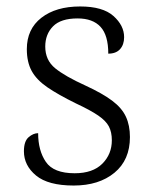

<svg xmlns="http://www.w3.org/2000/svg" viewBox="-20 -564 470 594"><path d="M208 10Q129 10 91.5 -21Q54 -52 54 -96Q54 -127 68.5 -139.5Q83 -152 98 -152Q98 -98 122 -63Q146 -28 211 -28Q267 -28 296.5 -57.5Q326 -87 326 -130Q326 -155 317 -172.5Q308 -190 284 -206.5Q260 -223 215 -244Q160 -271 126.5 -294Q93 -317 78 -344.5Q63 -372 63 -412Q63 -474 108 -509Q153 -544 228 -544Q298 -544 331 -514.5Q364 -485 364 -449Q364 -426 351.5 -412Q339 -398 315 -398Q315 -455 291 -481Q267 -507 220 -507Q168 -507 144 -482.5Q120 -458 120 -420Q120 -378 150.5 -353Q181 -328 245 -299Q297 -275 327 -252.5Q357 -230 369.5 -203Q382 -176 382 -140Q382 -69 334 -29.5Q286 10 208 10Z"/></svg>

Font: Noto Serif Tamil Light
Style: Regular
Weight: 300
Designer: Indian Type Foundry, Tom Grace, and the Monotype Design Team
Foundry: Monotype Imaging Inc.
Version: Version 2.004; ttfautohint (v1.8.4.7-5d5b)